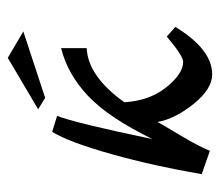

<svg xmlns="http://www.w3.org/2000/svg" viewBox="-56 -504 566 494"><g transform="rotate(-90 227.0 -257.0)"><path d="M25.9 -21Q46.9 -144 77.4 -252.9Q107.9 -361.8 134.8 -405.8L175.8 -393.1Q157.7 -347.2 116.2 -147.9Q171.4 -260.7 227.3 -313.5Q283.2 -366.2 350.1 -382.8V-316.9Q278.3 -314 210.9 -220.2Q214.8 -155.3 249.5 -112.1Q284.2 -68.8 314.9 -68.8Q330.1 -68.8 379.9 -110.8L404.8 -88.9Q346.7 6.3 282.2 5.9Q245.1 5.9 206.5 -42Q168 -89.8 160.2 -134.8Q154.3 -123.5 126.2 -76.7Q98.1 -29.8 85.9 0ZM192.9 -441.9 325.2 -520 393.1 -480 222.2 -423.8Z"/></g></svg>

Font: Marck Script
Style: Regular
Weight: 400
Designer: Denis Masharov, Marck Fogel
Foundry: Denis Masharov
Version: Version 1.002